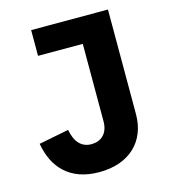

<svg xmlns="http://www.w3.org/2000/svg" viewBox="-107 -783 772 879"><g transform="rotate(-15 279.5 -343.5)"><path d="M122 -698V-576H334V-209C334 -149 298 -122 254 -122C207 -122 178 -154 167 -213L25 -185C45 -68 118 11 256 11C400 11 486 -74 486 -202V-698Z"/></g></svg>

Font: IBM Plex Thai Looped
Style: Bold
Weight: 700
Designer: Mike Abbink, Paul van der Laan, Pieter van Rosmalen, Ben Mitchell, Mark Frömberg
Foundry: Bold Monday
Version: Version 1.0